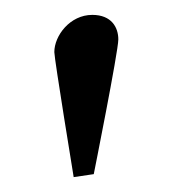

<svg xmlns="http://www.w3.org/2000/svg" viewBox="-20 -664 230 258"><path d="M79 -426 106 -430C106 -430 139 -595 139 -611C139 -627 130 -644 104 -644C74 -644 53 -616 53 -594C53 -585 79 -426 79 -426Z"/></svg>

Font: Libertinus Math
Style: Regular
Weight: 400
Designer: Philipp H. Poll
Foundry: Khaled Hosny
Version: Version 6.2